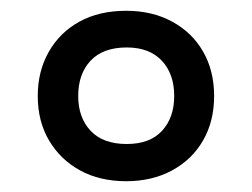

<svg xmlns="http://www.w3.org/2000/svg" viewBox="-20 -744 468 356"><path d="M214 -408Q165 -408 128.5 -428Q92 -448 71 -483.5Q50 -519 50 -566Q50 -612 70.5 -648Q91 -684 127.5 -704Q164 -724 214 -724Q262 -724 299 -704Q336 -684 356.5 -648.5Q377 -613 377 -566Q377 -519 356.5 -483.5Q336 -448 299 -428Q262 -408 214 -408ZM215 -477Q258 -477 280.5 -501.5Q303 -526 303 -566Q303 -607 280 -631.5Q257 -656 215 -656Q171 -656 148 -631.5Q125 -607 125 -566Q125 -526 148 -501.5Q171 -477 215 -477Z"/></svg>

Font: Noto Sans Armenian Medium
Style: Regular
Weight: 500
Designer: Monotype Design Team
Foundry: Monotype Imaging Inc.
Version: Version 2.007